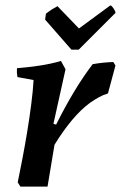

<svg xmlns="http://www.w3.org/2000/svg" viewBox="-20 -695 450 715"><path d="M56 0 46 -16Q53 -50 62.5 -99Q72 -148 81 -202.5Q90 -257 96.5 -308Q103 -359 105 -397L45 -408Q42 -423 43 -441Q82 -444 126 -450.5Q170 -457 207 -468L224 -437L179 -234L189 -231Q223 -299 256.5 -354.5Q290 -410 325 -456Q365 -463 402 -464L410 -451L382 -347Q365 -342 348.5 -333Q332 -324 315 -312Q281 -287 248 -247.5Q215 -208 183 -156L157 0ZM246 -510 148 -622 151 -644Q164 -654 175 -661Q186 -668 194 -672L274 -589L391 -675Q396 -674 403 -663.5Q410 -653 410 -647L273 -510Z"/></svg>

Font: Labrada SemiBold
Style: Italic
Weight: 600
Italic angle: -7°
Designer: Mercedes Jáuregui
Foundry: Omnibus-Type Team
Version: Version 1.000; ttfautohint (v1.8.4.7-5d5b)